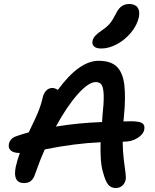

<svg xmlns="http://www.w3.org/2000/svg" viewBox="-20 -944 780 969"><path d="M491.2 -699.2Q466.3 -699.2 455.1 -709.2Q443.8 -719.2 446.8 -736.8Q449.7 -751 460 -762.7Q470.2 -774.4 493.2 -790Q520.5 -808.6 534.7 -825.7Q548.8 -842.8 564 -873Q578.1 -901.9 594.2 -912.8Q610.4 -923.8 631.8 -923.8Q661.6 -923.8 674.1 -906.5Q686.5 -889.2 681.2 -858.9Q672.4 -817.4 641.6 -780Q610.8 -742.7 570.1 -720.9Q529.3 -699.2 491.2 -699.2ZM564 4.9Q539.6 4.9 525.6 -12.7Q511.7 -30.3 500 -74.2Q484.4 -124 487.8 -226.1Q354.5 -220.2 206.1 -189.9Q182.6 -138.2 157.2 -65.9Q143.6 -20 102.1 -20Q43.5 -20 59.1 -100.1Q65.9 -132.8 80.1 -171.9Q48.8 -171.9 34.7 -184.3Q20.5 -196.8 24.9 -216.8Q30.8 -247.1 65.9 -257.8Q97.7 -269 125 -275.9Q128.4 -282.7 138.9 -305.2Q149.4 -327.6 153.6 -336.2Q157.7 -344.7 165.8 -363Q173.8 -381.3 177.7 -392.1Q181.6 -402.8 186.3 -417.2Q190.9 -431.6 193.8 -443.8Q198.2 -470.2 211.7 -485.1Q225.1 -500 244.1 -500Q257.3 -500 272 -490.2Q379.4 -637.2 478 -637.2Q538.1 -637.2 568.8 -608.2Q599.6 -579.1 607.4 -515.9Q615.2 -452.6 605 -352.1Q604.5 -348.6 604 -341.6Q603.5 -334.5 603 -331.1Q609.9 -331.1 622.1 -331.5Q634.3 -332 640.1 -332Q683.6 -332 698 -322.3Q712.4 -312.5 708 -290Q703.6 -266.1 674.3 -247.6Q645 -229 606 -229H599.1Q599.6 -181.6 604.7 -138.7Q609.9 -95.7 613.3 -72.3Q616.7 -48.8 613.8 -35.2Q609.4 -16.6 595.9 -5.9Q582.5 4.9 564 4.9ZM462.9 -529.8Q427.2 -529.8 372.6 -468.8Q317.9 -407.7 262.2 -305.2Q374 -323.7 495.1 -328.1Q495.1 -339.4 497.1 -358.9Q504.4 -424.3 503.4 -462.2Q502.4 -500 493.4 -514.9Q484.4 -529.8 462.9 -529.8Z"/></svg>

Font: Shantell Sans Irregular Bouncy
Style: Italic
Weight: 500
Italic angle: -11.31°
Designer: Stephen Nixon, Anya Danilova, Shantell Martin
Foundry: Arrow Type
Version: Version 1.006;[9816181b4]